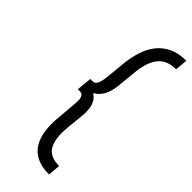

<svg xmlns="http://www.w3.org/2000/svg" viewBox="-287 -790 967 967"><g transform="rotate(45 196.5 -307.0)"><path d="M309 140Q255 140 220 122.5Q185 105 166 73.5Q147 42 141 -1.5Q135 -45 140 -96L148 -188Q153 -231 147 -248.5Q141 -266 124 -266H108L116 -347H132Q149 -347 157.5 -364.5Q166 -382 170 -425L179 -517Q184 -568 198 -611.5Q212 -655 237.5 -686.5Q263 -718 301 -736Q339 -754 393 -754L387 -687Q321 -687 289 -645.5Q257 -604 250 -523L240 -423Q235 -376 218.5 -348.5Q202 -321 179 -309V-304Q200 -293 211 -265Q222 -237 218 -191L208 -89Q201 -8 225 33Q249 74 315 74Z"/></g></svg>

Font: Karla Tamil Inclined
Style: Regular
Weight: 400
Designer: Jonathan Pinhorn
Foundry: Jonathan Pinhorn
Version: Version 1.001